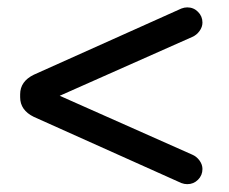

<svg xmlns="http://www.w3.org/2000/svg" viewBox="-20 -542 606 507"><path d="M459 -58.6 69.3 -233.4Q33.2 -251 33.2 -285.2V-293Q33.2 -327.1 69.3 -344.7L459 -519.5Q466.8 -522.5 474.6 -522.5Q491.2 -522.5 502.9 -510.7Q514.6 -499 514.6 -482.4Q514.6 -470.7 506.8 -460Q499 -449.2 487.3 -444.3L137.7 -289.1L487.3 -133.8Q499 -128.9 506.8 -118.2Q514.6 -107.4 514.6 -95.7Q514.6 -79.1 502.9 -67.4Q491.2 -55.7 474.6 -55.7Q466.8 -55.7 459 -58.6Z"/></svg>

Font: jf-openhuninn-2.0
Style: Regular
Weight: 400
Designer: [Kosugi Maru]
Designed by MOTOYA      

[Varela Round]
Joe Prince (Latin component); Avraham Cornfeld (Hebrew component)
Foundry: justfont CO.,LTD.
Version: 2.0